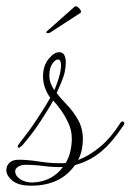

<svg xmlns="http://www.w3.org/2000/svg" viewBox="-66 -559 413 607"><path d="M33 28Q-8 28 -27 12Q-46 -4 -46 -21Q-46 -35 -36 -44.5Q-26 -54 -7 -54Q22 -54 56.5 -48.5Q91 -43 122 -43Q127 -43 132.5 -43Q138 -43 142 -44Q152 -61 156.5 -81Q161 -101 161 -121Q161 -147 150 -170.5Q139 -194 125.5 -212.5Q112 -231 102 -241Q97 -231 85.5 -212.5Q74 -194 63 -177Q49 -155 31.5 -132.5Q14 -110 6 -101Q-3 -92 -6 -92Q-10 -92 -10 -96Q-10 -98 -7 -102.5Q-4 -107 0 -112Q5 -118 21.5 -140Q38 -162 52 -184Q68 -208 78.5 -225.5Q89 -243 93 -250Q84 -261 77 -279.5Q70 -298 70 -317Q70 -351 87.5 -372.5Q105 -394 121 -394Q142 -394 142 -361Q142 -354 141 -346Q140 -338 138 -328Q134 -313 125.5 -293Q117 -273 113 -265Q124 -250 144 -229.5Q164 -209 180 -181.5Q196 -154 196 -119Q196 -102 192.5 -85.5Q189 -69 181 -53Q219 -68 252.5 -96.5Q286 -125 315 -171Q318 -175 321 -175Q325 -175 326.5 -172Q328 -169 326 -165Q289 -109 253.5 -79.5Q218 -50 171 -37Q125 28 33 28ZM106 -274Q108 -279 114 -295Q120 -311 124 -328Q127 -343 127 -352Q127 -371 117 -371Q109 -371 99.5 -357.5Q90 -344 90 -321Q90 -306 95 -294Q100 -282 106 -274ZM36 18Q68 17 92.5 4Q117 -9 133 -31Q103 -30 73 -34Q43 -38 14 -38Q1 -38 -8.5 -32Q-18 -26 -18 -18Q-18 -3 -2 7.5Q14 18 36 18ZM91 -455Q87 -454 83.5 -454.5Q80 -455 80 -457Q80 -458 82 -460L170 -538Q171 -539 173 -539Q178 -539 184 -533Q190 -527 190 -522Q190 -519 188 -518Z"/></svg>

Font: Gwendolyn
Style: Regular
Weight: 400
Designer: Robert E. Leuschke
Foundry: Robert E. Leuschke
Version: Version 1.010; ttfautohint (v1.8.3)